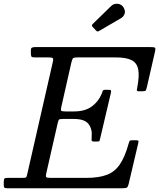

<svg xmlns="http://www.w3.org/2000/svg" viewBox="-60 -1000 845 1020"><path d="M246.5 -346 185.5 -78Q182 -62.5 186 -58.8Q190 -55 210 -55H398Q464 -55 506.5 -70.8Q549 -86.5 576.2 -126Q603.5 -165.5 623 -236Q626 -246.5 628.2 -250.8Q630.5 -255 645 -255H660Q671.5 -255 674.2 -252.8Q677 -250.5 675 -242L623.5 -23Q620 -8.5 614.8 -4.2Q609.5 0 591 0H-22Q-31 0 -35.5 -2.5Q-40 -5 -40 -15V-32Q-40 -46.5 -37 -50.8Q-34 -55 -20 -55H59Q76.5 -55 79.2 -58.5Q82 -62 85 -76L221 -672.5Q224.5 -688 219.8 -691.5Q215 -695 196 -695H124Q110 -695 107 -699.5Q104 -704 104 -718V-734Q104 -745 111.2 -747.5Q118.5 -750 128 -750H736Q758 -750 762.8 -746.8Q767.5 -743.5 763.5 -726L720 -536Q716.5 -522 713.5 -518.5Q710.5 -515 693 -515H678.5Q666 -515 667 -521.8Q668 -528.5 669.5 -537Q681 -597 674.2 -631.5Q667.5 -666 639 -680.5Q610.5 -695 555 -695H355Q330.5 -695 326.8 -689.5Q323 -684 318.5 -665L265.5 -431Q262 -416 265.2 -412Q268.5 -408 288 -408H333Q391 -408 426.8 -433.8Q462.5 -459.5 480 -501Q483.5 -509.5 485.5 -516.2Q487.5 -523 499.5 -523H515Q528.5 -523 529.8 -519Q531 -515 528.5 -504L472.5 -266Q470.5 -256.5 469 -252.2Q467.5 -248 455 -248H439Q426.5 -248 426.5 -256Q426.5 -264 427 -273Q431 -314 410.5 -341Q390 -368 333 -368H275Q256.5 -368 253.2 -364.5Q250 -361 246.5 -346ZM596.5 -960Q607.5 -941.5 601.8 -926.2Q596 -911 583 -903.5L469 -837Q462.5 -833 458.8 -832.8Q455 -832.5 449.5 -838.5L432.5 -856.5Q424.5 -865 432.5 -872.5L530.5 -968Q544.5 -982 565.5 -979.8Q586.5 -977.5 596.5 -960Z"/></svg>

Font: Besley
Style: Italic
Weight: 400
Italic angle: -13°
Designer: Owen Earl
Foundry: indestructible type*
Version: Version 4.000; ttfautohint (v1.8.4.7-5d5b)